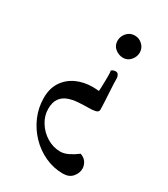

<svg xmlns="http://www.w3.org/2000/svg" viewBox="-176 -538 757 866"><g transform="rotate(30 203.0 -105.0)"><path d="M266 -456Q289 -456 306 -439.5Q323 -423 323 -400Q323 -378 307.5 -360Q292 -342 269 -342Q246 -342 227.5 -357Q209 -372 209 -397Q209 -420 225 -438Q241 -456 266 -456ZM250 -158Q250 -158 251 -177Q252 -196 252 -220Q252 -232 252 -243.5Q252 -255 250 -265Q256 -270 261.5 -271.5Q267 -273 271 -273Q281 -273 286 -265Q291 -257 291 -247Q291 -224 293 -191.5Q295 -159 296.5 -130Q298 -101 298 -89Q298 -76 283.5 -72.5Q269 -69 250 -69Q222 -69 194 -67Q166 -65 143 -56.5Q120 -48 106 -28.5Q92 -9 92 26Q92 61 112 93.5Q132 126 165 146Q198 166 235 166Q255 166 278 154.5Q301 143 320 128Q341 135 351 150.5Q361 166 361 183Q361 206 344 226Q327 246 295 246Q246 246 201.5 225.5Q157 205 123 169.5Q89 134 69.5 88.5Q50 43 50 -8Q50 -57 72.5 -91Q95 -125 133 -142.5Q171 -160 217 -160Q225 -160 233.5 -159.5Q242 -159 250 -158Z"/></g></svg>

Font: Sedan
Style: Regular
Weight: 400
Designer: Sebastian Salazar
Foundry: Sebastian Salazar
Version: Version 1.100; ttfautohint (v1.8.4.7-5d5b)